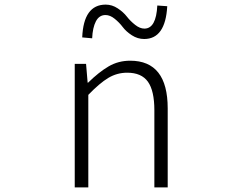

<svg xmlns="http://www.w3.org/2000/svg" viewBox="-20 -809 1040 829"><path d="M302.7 0V-533.2H351.6L358.4 -452.1H360.4Q407.2 -498 449.2 -522.5Q491.2 -546.9 542 -546.9Q704.1 -546.9 704.1 -340.8V0H646.5V-333Q646.5 -417 618.7 -456.1Q590.8 -495.1 529.3 -495.1Q485.4 -495.1 447.8 -472.7Q410.2 -450.2 361.3 -399.4V0ZM602.5 -640.6Q574.2 -640.6 549.3 -656.7Q524.4 -672.9 509.8 -692.4Q495.1 -711.9 475.1 -728Q455.1 -744.1 435.5 -744.1Q408.2 -744.1 394 -716.8Q379.9 -689.5 377.9 -643.6L335 -647.5Q340.8 -789.1 436.5 -789.1Q463.9 -789.1 488.3 -772.9Q512.7 -756.8 527.8 -737.3Q543 -717.8 563.5 -701.7Q584 -685.5 603.5 -685.5Q654.3 -685.5 659.2 -785.2L702.1 -782.2Q694.3 -640.6 602.5 -640.6Z"/></svg>

Font: Gen Shin Gothic Monospace Light
Style: Regular
Weight: 300
Designer: [Source Han Sans]
Ryoko NISHIZUKA  (kana & ideographs); Paul D. Hunt (Latin, Greek & Cyrillic); Wenlong ZHANG  (bopomofo
Version: Version 1.002.20150607